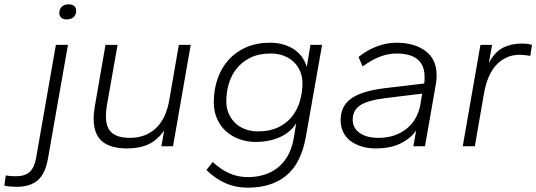

<svg xmlns="http://www.w3.org/2000/svg" viewBox="-132 -678 2486 890"><path d="M-56 188Q-70 188 -86.5 186.5Q-103 185 -112 182L-105 135Q-96 137 -83.5 138Q-71 139 -59 139Q-17 139 5 119.5Q27 100 35 56L127 -470H183L90 59Q78 127 43 157.5Q8 188 -56 188ZM177 -588Q161 -588 152 -596Q143 -604 143 -618Q143 -637 155 -647.5Q167 -658 186 -658Q203 -658 212 -650Q221 -642 221 -628Q221 -609 209 -598.5Q197 -588 177 -588Z M457 10Q379 10 340.5 -23.5Q302 -57 302 -129Q302 -141 303.5 -154.5Q305 -168 307 -182L357 -470H413L363 -187Q361 -174 360 -162Q359 -150 359 -139Q359 -86 386.5 -62.5Q414 -39 470 -39Q543 -39 590.5 -83.5Q638 -128 653 -216L697 -470H752L670 0H616L629 -73Q597 -28 556 -9Q515 10 457 10Z M1054 -20Q1012 -20 976 -33.5Q940 -47 914 -71Q888 -95 873.5 -129Q859 -163 859 -205Q859 -262 876.5 -312.5Q894 -363 927 -400Q960 -437 1008.5 -458.5Q1057 -480 1119 -480Q1182 -480 1227.5 -451.5Q1273 -423 1290 -368L1307 -470H1361L1286 -45Q1264 79 1195.5 135.5Q1127 192 1016 192Q961 192 913 171Q865 150 825 110L854 73Q893 109 932.5 126Q972 143 1017 143Q1055 143 1089.5 133Q1124 123 1152 102Q1180 81 1200 47.5Q1220 14 1229 -34L1241 -106Q1212 -62 1162.5 -41Q1113 -20 1054 -20ZM1065 -69Q1118 -69 1157 -87.5Q1196 -106 1221 -137Q1246 -168 1258 -208.5Q1270 -249 1270 -292Q1270 -322 1259.5 -347Q1249 -372 1230 -390.5Q1211 -409 1183.5 -419.5Q1156 -430 1123 -430Q1069 -430 1030.5 -411.5Q992 -393 966.5 -362Q941 -331 929 -291Q917 -251 917 -208Q917 -178 927.5 -153Q938 -128 957 -109Q976 -90 1003.5 -79.5Q1031 -69 1065 -69Z M1610 10Q1574 10 1544.5 1Q1515 -8 1493 -24.5Q1471 -41 1459 -65.5Q1447 -90 1447 -121Q1447 -186 1495.5 -221Q1544 -256 1650 -269L1834 -291Q1836 -299 1836 -306.5Q1836 -314 1836 -322Q1836 -430 1705 -430Q1630 -430 1549 -370L1530 -414Q1570 -446 1615 -463Q1660 -480 1705 -480Q1789 -480 1840.5 -441.5Q1892 -403 1892 -328Q1892 -318 1891 -306.5Q1890 -295 1888 -286L1838 0H1784L1797 -73Q1770 -35 1723.5 -12.5Q1677 10 1610 10ZM1622 -39Q1664 -39 1697.5 -51Q1731 -63 1755.5 -83.5Q1780 -104 1795 -131.5Q1810 -159 1816 -190L1825 -244L1653 -223Q1568 -212 1535.5 -188.5Q1503 -165 1503 -124Q1503 -84 1535.5 -61.5Q1568 -39 1622 -39Z M2013 0 2095 -470H2149L2134 -386Q2161 -437 2199 -456.5Q2237 -476 2286 -476Q2317 -476 2334 -470L2326 -419Q2313 -421 2301 -422.5Q2289 -424 2276 -424Q2215 -424 2171 -379.5Q2127 -335 2111 -242L2069 0Z"/></svg>

Font: Celebes Light
Style: Italic
Weight: 300
Italic angle: -10°
Designer: Anugrah Pasau
Foundry: Lafontype
Version: Version 1.000; ttfautohint (v1.8.4)